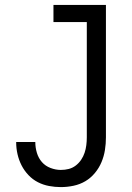

<svg xmlns="http://www.w3.org/2000/svg" viewBox="-20 -755 540 783"><path d="M228 8Q204 8 180 3.5Q156 -1 134.5 -12Q113 -23 96 -41Q79 -59 68 -80.5Q57 -102 51.5 -126Q46 -150 46 -174V-176H124V-175Q124 -153 130.5 -131.5Q137 -110 151 -94Q165 -78 186 -70Q207 -62 228 -62Q245 -62 260.5 -66Q276 -70 289 -80Q302 -90 311 -103.5Q320 -117 325 -132Q330 -147 332 -163Q334 -179 334 -195V-665H198V-735H412V-195Q412 -169 408 -143.5Q404 -118 394 -94Q384 -70 367 -49.5Q350 -29 328 -16Q306 -3 280 2.5Q254 8 228 8Z"/></svg>

Font: Iosevka Web
Style: Regular
Weight: 400
Monospace: yes
Designer: Belleve Invis
Foundry: Belleve Invis
Version: Version 28.0.3; ttfautohint (v1.8.3)